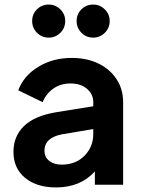

<svg xmlns="http://www.w3.org/2000/svg" viewBox="-20 -810 620 842"><path d="M226 12Q332 12 396 -58V0H520V-362Q520 -419 491 -463Q462 -507 411.5 -531.5Q361 -556 294 -556Q212 -556 148 -517Q84 -478 60 -414L167 -362Q182 -399 214 -421.5Q246 -444 289 -444Q334 -444 361.5 -420.5Q389 -397 389 -362V-344L227 -318Q131 -302 85 -257Q39 -212 39 -144Q39 -72 90 -30Q141 12 226 12ZM175 -149Q175 -206 252 -221L389 -244V-222Q389 -166 350.5 -127Q312 -88 250 -88Q217 -88 196 -104.5Q175 -121 175 -149ZM194 -645Q223 -645 244.5 -666Q266 -687 266 -718Q266 -748 244.5 -769Q223 -790 194 -790Q163 -790 142 -769Q121 -748 121 -718Q121 -688 142 -666.5Q163 -645 194 -645ZM389 -645Q418 -645 439.5 -666Q461 -687 461 -718Q461 -748 439.5 -769Q418 -790 389 -790Q358 -790 337 -769Q316 -748 316 -718Q316 -688 337 -666.5Q358 -645 389 -645Z"/></svg>

Font: Plus Jakarta Sans
Style: Bold
Weight: 700
Designer: Gumpita Rahayu
Foundry: Tokotype
Version: Version 2.004; ttfautohint (v1.8.3)